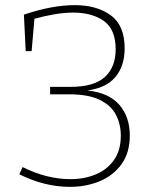

<svg xmlns="http://www.w3.org/2000/svg" viewBox="-20 -720 613 747"><path d="M252 7Q153 7 55 -42L68 -70Q162 -23 254 -23Q308 -23 352.5 -41.5Q397 -60 423.5 -97.5Q450 -135 450 -192Q450 -237 431 -273.5Q412 -310 368 -331.5Q324 -353 250 -353H175V-382H254Q346 -382 388 -420.5Q430 -459 430 -528Q430 -606 384 -638.5Q338 -671 265 -671Q231 -671 192.5 -664.5Q154 -658 114 -647L103 -521H80L73 -663Q182 -700 271 -700Q357 -700 411 -660.5Q465 -621 465 -532Q465 -464 429.5 -421Q394 -378 320 -368Q404 -359 444.5 -312Q485 -265 485 -193Q485 -126 453 -81.5Q421 -37 368 -15Q315 7 252 7Z"/></svg>

Font: Bitter ExtraLight
Style: Regular
Weight: 200
Designer: Sol Matas, and Bitter project Authors
Foundry: Sol Matas
Version: Version 2.001